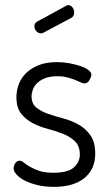

<svg xmlns="http://www.w3.org/2000/svg" viewBox="-20 -721 425 748"><path d="M150 -594Q145 -591 140 -591Q129 -591 121.5 -599.5Q114 -608 114 -619Q114 -631 125 -637L237 -698Q240 -701 245 -701Q256 -701 262.5 -692Q269 -683 269 -673Q269 -657 257 -651ZM188 -48Q245 -48 268 -69Q291 -90 291 -119Q291 -152 272.5 -170Q254 -188 227 -199Q200 -210 167.5 -218.5Q135 -227 108 -241Q81 -255 62.5 -278Q44 -301 44 -343Q44 -367 52.5 -391Q61 -415 80 -434.5Q99 -454 129 -466.5Q159 -479 202 -479Q227 -479 251 -474.5Q275 -470 294 -463.5Q313 -457 324.5 -448Q336 -439 336 -430Q336 -422 328.5 -409Q321 -396 309 -396Q303 -396 294 -400.5Q285 -405 272 -410Q259 -415 242 -419.5Q225 -424 203 -424Q175 -424 156 -416.5Q137 -409 125 -397.5Q113 -386 108 -372Q103 -358 103 -346Q103 -317 121.5 -302Q140 -287 167.5 -277.5Q195 -268 227 -259.5Q259 -251 286.5 -235.5Q314 -220 332.5 -193.5Q351 -167 351 -122Q351 -62 309 -27.5Q267 7 190 7Q155 7 126 0Q97 -7 76.5 -17.5Q56 -28 44.5 -41Q33 -54 33 -65Q33 -75 39.5 -85Q46 -95 56 -95Q64 -95 73 -87.5Q82 -80 96.5 -71.5Q111 -63 132.5 -55.5Q154 -48 188 -48Z"/></svg>

Font: Dosis
Style: Book
Weight: 400
Designer: EdgarTolentino, PabloImpallari, IginoMarini
Foundry: EdgarTolentino, PabloImpallari, IginoMarini
Version: Version 1.007